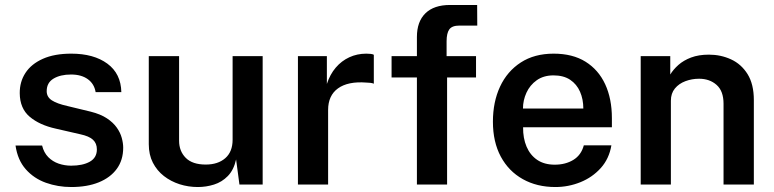

<svg xmlns="http://www.w3.org/2000/svg" viewBox="-20 -743 3116 773"><path d="M267 10Q213 10 164.8 -7.2Q116.5 -24.5 83.8 -61.5Q51 -98.5 42.5 -157H149.5Q156.5 -128.5 174.2 -110.5Q192 -92.5 216.2 -84.2Q240.5 -76 266.5 -76Q313 -76 341.5 -92Q370 -108 370 -141.5Q370 -166 354.2 -180.5Q338.5 -195 303 -202.5L205 -225Q139 -239.5 99.5 -273Q60 -306.5 59.5 -367.5Q59 -413.5 82.5 -449.5Q106 -485.5 152.5 -506.2Q199 -527 267 -527Q357.5 -527 412.2 -486.8Q467 -446.5 468.5 -372H365Q359.5 -405.5 333.5 -424.2Q307.5 -443 266 -443Q223 -443 195.5 -426.5Q168 -410 168 -376Q168 -352.5 188.8 -339Q209.5 -325.5 252 -316L345 -293.5Q385 -283.5 410.5 -266.5Q436 -249.5 450.2 -229.2Q464.5 -209 470.2 -187.8Q476 -166.5 476 -148.5Q476 -98.5 450.2 -63.2Q424.5 -28 377.8 -9Q331 10 267 10Z M776.5 10Q738.5 10 703.2 -1.2Q668 -12.5 640 -34.2Q612 -56 595.5 -88Q579 -120 579 -162.5V-517H701V-176.5Q701 -134.5 727.8 -107.5Q754.5 -80.5 808.5 -80.5Q857.5 -80.5 887 -106.2Q916.5 -132 916.5 -180.5V-517H1037.5V0H944L930.5 -101Q921 -58.5 897.2 -34.2Q873.5 -10 841.8 0Q810 10 776.5 10Z M1179.5 0V-517H1296V-405Q1308.5 -443.5 1331.8 -470.8Q1355 -498 1386.5 -512.5Q1418 -527 1455 -527Q1464 -527 1472.5 -526Q1481 -525 1485 -522.5V-406Q1479.5 -408.5 1470.8 -409.5Q1462 -410.5 1455.5 -410.5Q1418 -413.5 1389.2 -407.5Q1360.5 -401.5 1340.8 -387.2Q1321 -373 1311 -351.2Q1301 -329.5 1301 -300.5V0Z M1658.5 0V-431H1556.5V-517H1658.5V-594Q1658.5 -656 1692.8 -689.5Q1727 -723 1792 -723H1901L1901.5 -640H1829.5Q1800 -640 1789 -624.8Q1778 -609.5 1778 -577V-517H1896.5V-431H1780V0Z M2216 10Q2141.5 10 2084.8 -21.8Q2028 -53.5 1996.2 -112.5Q1964.5 -171.5 1964.5 -253Q1964.5 -332.5 1993.2 -394.2Q2022 -456 2076.8 -491.5Q2131.5 -527 2209 -527Q2285.5 -527 2337.5 -494.5Q2389.5 -462 2416.5 -403.8Q2443.5 -345.5 2443.5 -267.5V-230.5H2086Q2085.5 -186.5 2100 -152.5Q2114.5 -118.5 2143 -99.2Q2171.5 -80 2213.5 -80Q2256.5 -80 2288.2 -99.2Q2320 -118.5 2330.5 -158H2441.5Q2432.5 -104 2398.8 -66.5Q2365 -29 2316.8 -9.5Q2268.5 10 2216 10ZM2085.5 -306H2328.5Q2328.5 -343.5 2315.2 -373.8Q2302 -404 2275.5 -421.8Q2249 -439.5 2208.5 -439.5Q2168.5 -439.5 2141 -420Q2113.5 -400.5 2099.5 -369.8Q2085.5 -339 2085.5 -306Z M2559.5 0V-517H2678.5V-443Q2690.5 -463 2711.2 -481.5Q2732 -500 2762.5 -511.5Q2793 -523 2834 -523Q2882 -523 2923.2 -504Q2964.5 -485 2989.8 -444.5Q3015 -404 3015 -340V0H2893V-325.5Q2893 -376.5 2865 -401.2Q2837 -426 2794.5 -426Q2765.5 -426 2739.5 -416.2Q2713.5 -406.5 2697.2 -386.8Q2681 -367 2681 -337.5V0Z"/></svg>

Font: Public Sans Thin SemiBold
Style: Regular
Weight: 600
Version: Version 2.001